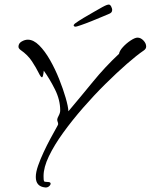

<svg xmlns="http://www.w3.org/2000/svg" viewBox="-20 -775 661 842"><path d="M178 47Q137 43 137 1Q137 -20 147 -48.5Q157 -77 171.5 -108Q186 -139 200.5 -166Q215 -193 225 -210.5Q235 -228 235 -230Q235 -236 233 -240.5Q231 -245 231 -251Q231 -256 237.5 -268Q244 -280 244 -291Q244 -337 221 -383Q198 -429 172 -465Q169 -436 164 -436Q159 -436 149 -456.5Q139 -477 120.5 -505.5Q102 -534 70 -556Q61 -563 61 -570Q61 -585 75 -593Q89 -601 102 -601Q127 -601 152 -576Q177 -551 199.5 -511.5Q222 -472 239.5 -428Q257 -384 268 -346Q279 -308 280 -287Q334 -351 387.5 -416.5Q441 -482 502 -539Q504 -552 519 -568.5Q534 -585 553 -597.5Q572 -610 583 -610Q597 -610 609 -597.5Q621 -585 621 -571Q621 -561 611 -554Q580 -533 536 -494.5Q492 -456 442 -406.5Q392 -357 344.5 -302.5Q297 -248 257.5 -193.5Q218 -139 194.5 -90Q171 -41 171 -3Q171 16 173 19.5Q175 23 188 23Q202 23 202 30Q202 36 195 42Q188 48 178 47ZM312 -658Q303 -658 303 -665Q304 -667 306 -669Q308 -671 309 -672Q324 -683 346.5 -696.5Q369 -710 392 -723Q415 -736 429 -744Q442 -751 448 -753Q454 -755 458 -755Q464 -754 468 -745.5Q472 -737 472 -732Q472 -725 468.5 -721Q465 -717 460 -715Q453 -712 430.5 -702.5Q408 -693 382 -682.5Q356 -672 335.5 -665Q315 -658 312 -658Z"/></svg>

Font: Hurricane
Style: Regular
Weight: 400
Designer: Robert E. Leuschke
Foundry: Robert E. Leuschke
Version: Version 1.010; ttfautohint (v1.8.3)